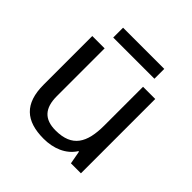

<svg xmlns="http://www.w3.org/2000/svg" viewBox="-181 -823 979 979"><g transform="rotate(45 309.0 -333.5)"><path d="M457 -677H160V-606H457ZM533 -536H445V-257C445 -132 406 -63 287 -63C206 -63 168 -105 168 -191V-536H79V-185C79 -49 145 10 274 10C343 10 409 -15 444 -71H448L461 0H533Z"/></g></svg>

Font: Noto Sans Cypriot
Style: Regular
Weight: 400
Designer: Monotype Design Team
Foundry: Monotype Imaging Inc.
Version: Version 2.002